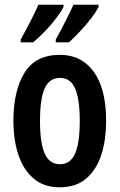

<svg xmlns="http://www.w3.org/2000/svg" viewBox="-20 -786 509 816"><path d="M431 -272Q431 -193 411 -129.5Q391 -66 347.5 -28Q304 10 233 10Q166 10 122.5 -27.5Q79 -65 58 -128.5Q37 -192 37 -272Q37 -400 84 -476.5Q131 -553 235 -553Q326 -553 378.5 -481Q431 -409 431 -272ZM150 -271Q150 -179 170 -133.5Q190 -88 235 -88Q279 -88 299 -133Q319 -178 319 -272Q319 -366 299 -410.5Q279 -455 235 -455Q190 -455 170 -410.5Q150 -366 150 -271ZM399 -757Q389 -736 367 -707.5Q345 -679 319.5 -652Q294 -625 273 -606H217V-618Q240 -659 261.5 -702Q283 -745 292 -766H399ZM250 -757Q239 -735 218.5 -708Q198 -681 172 -654Q146 -627 121 -606H68V-618Q92 -661 113 -702.5Q134 -744 143 -766H250Z"/></svg>

Font: Noto Sans Sinhala ExtraCondensed SemiBold
Style: Regular
Weight: 600
Width: 2
Designer: Jelle Bosma - Monotype Design Team
Foundry: Monotype Imaging Inc.
Version: Version 2.006; ttfautohint (v1.8.4.7-5d5b)